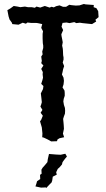

<svg xmlns="http://www.w3.org/2000/svg" viewBox="-20 -697 532 964"><path d="M237 13 219 3 200 -6 192 -8 193 -27 190 -57 188 -64 181 -88 187 -96 195 -116 184 -131 193 -145 183 -162 187 -173 190 -184 188 -203 186 -220 185 -228 196 -250 198 -265 187 -276 193 -295 196 -307 194 -324 195 -335 187 -351 198 -368 187 -380 190 -391 187 -413 194 -424 192 -438 197 -456V-468L195 -480L194 -503V-516V-527L196 -540L187 -557L192 -576L169 -581L160 -582H135L118 -584L110 -578L94 -583L73 -573L42 -576L39 -584L28 -599L23 -615L17 -646L31 -654L49 -667L68 -664L82 -661L105 -664L120 -661H139L155 -658L163 -664L182 -659L205 -667L229 -659L239 -663L250 -660L262 -666L279 -670L296 -663H312L328 -673L340 -671L361 -669L379 -670L401 -677L410 -675L451 -672L450 -661L464 -656L473 -641L475 -611L459 -598L463 -589L442 -576L394 -581L381 -583L363 -581L353 -586L329 -581L314 -584L294 -582L289 -563L297 -546L288 -525L289 -516L292 -501L295 -485L292 -468L295 -454L296 -444L297 -420L299 -409V-398L295 -383L302 -365L297 -350L294 -335L291 -323L299 -307L301 -291L299 -273L294 -258L304 -242L305 -230V-216L300 -201L298 -188L301 -170L306 -155L307 -141L306 -126L301 -113L297 -100L299 -80L300 -68L301 -50L296 -26L302 -8L279 -3L269 3L266 12ZM212 247 210 244 186 245 158 239 163 224 166 213 182 202 181 181 189 175 188 155 194 145 203 135 209 128 218 117 220 102 226 76 263 79 285 80 298 77 308 75 316 89 309 97 302 106 294 117 291 129 279 143 270 151 262 168 265 180 253 186 245 190 242 210 239 219 228 230Z"/></svg>

Font: Winky Rough
Style: Regular
Weight: 400
Designer: Simon Atzbach
Foundry: typofactur
Version: Version 1.206